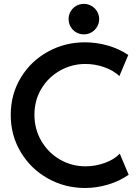

<svg xmlns="http://www.w3.org/2000/svg" viewBox="-20 -941 699 969"><path d="M34.2 -360.8Q34.2 -465.3 85 -549.1Q135.7 -632.8 221.7 -680.2Q307.6 -727.5 408.2 -727.5Q467.8 -727.5 524.9 -710.9Q582 -694.3 627.4 -663.6L582.5 -557.1Q552.7 -585.4 506.6 -601.8Q460.4 -618.2 410.2 -618.2Q343.8 -618.2 284.7 -585.7Q225.6 -553.2 189.7 -494.6Q153.8 -436 153.8 -361.8Q153.8 -289.1 188.7 -229.5Q223.6 -169.9 282.7 -135.7Q341.8 -101.6 412.1 -101.6Q461.4 -101.6 508.8 -118.7Q556.2 -135.7 584.5 -165.5L629.4 -59.1Q584.5 -27.3 526.1 -9.8Q467.8 7.8 409.2 7.8Q307.6 7.8 221.7 -40.3Q135.7 -88.4 85 -172.9Q34.2 -257.3 34.2 -360.8ZM326.2 -844.7Q326.2 -865.7 336.4 -883.3Q346.7 -900.9 364.3 -911.1Q381.8 -921.4 403.3 -921.4Q424.3 -921.4 441.9 -911.1Q459.5 -900.9 470 -883.3Q480.5 -865.7 480.5 -844.7Q480.5 -823.7 470 -805.9Q459.5 -788.1 441.9 -777.8Q424.3 -767.6 403.3 -767.6Q381.8 -767.6 364.3 -777.8Q346.7 -788.1 336.4 -805.9Q326.2 -823.7 326.2 -844.7Z"/></svg>

Font: Reddit Sans SemiBold
Style: Regular
Weight: 600
Designer: Stephen Hutchings
Foundry: Reddit
Version: Version 1.013